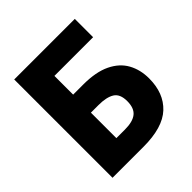

<svg xmlns="http://www.w3.org/2000/svg" viewBox="-193 -850 986 986"><g transform="rotate(-45 300.0 -357.0)"><path d="M63 0V-714H503V-581H222V-445H295Q387 -445 445 -417Q503 -389 530 -340Q557 -291 557 -228Q557 -121 492.5 -60.5Q428 0 288 0ZM221 -130H283Q340 -130 367.5 -152Q395 -174 395 -225Q395 -277 364.5 -296Q334 -315 276 -315H221Z"/></g></svg>

Font: Noto Sans Mono ExtraBold
Style: Regular
Weight: 800
Designer: Monotype Design Team
Foundry: Monotype Imaging Inc.
Version: Version 2.014